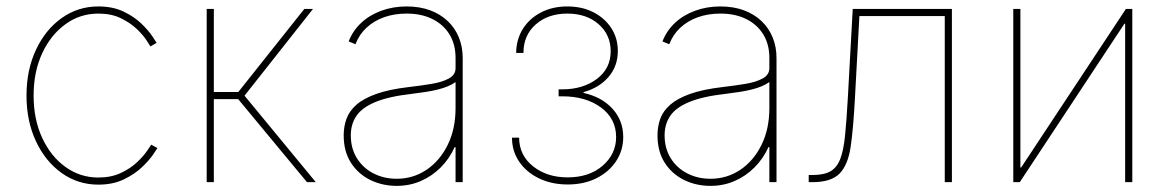

<svg xmlns="http://www.w3.org/2000/svg" viewBox="-20 -574 3685 605"><path d="M290 7.8Q225.6 7.8 174.3 -28.8Q123 -65.4 93.3 -128.9Q63.5 -192.4 63.5 -272.9Q63.5 -353.5 93.3 -417Q123 -480.5 174.3 -517.1Q225.6 -553.7 290 -553.7Q335.4 -553.7 369.1 -537.6Q402.8 -521.5 425.3 -499.8Q447.8 -478 459.7 -460.2Q471.7 -442.4 473.6 -439L454.1 -427.7Q452.1 -431.2 441.4 -447.5Q430.7 -463.9 410.4 -483.2Q390.1 -502.4 360.4 -516.8Q330.6 -531.2 290 -531.2Q232.4 -531.2 186.3 -497.8Q140.1 -464.4 113 -406.2Q85.9 -348.1 85.9 -272.9Q85.9 -197.8 113 -139.4Q140.1 -81.1 186.3 -47.9Q232.4 -14.6 290 -14.6Q330.6 -14.6 361.1 -29.1Q391.6 -43.5 412.1 -63Q432.6 -82.5 443.6 -98.9Q454.6 -115.2 456.5 -118.2L476.1 -107.4Q474.1 -104 461.9 -86.2Q449.7 -68.4 426.8 -46.6Q403.8 -24.9 369.6 -8.5Q335.4 7.8 290 7.8Z M631.3 0V-545.9H653.8V-284.2H731L939 -545.9H966.3L750.5 -272.5L975.1 0H947.3L730.5 -261.7H653.8V0Z M1230 11.7Q1185.1 11.7 1147 -6.8Q1108.9 -25.4 1085.9 -61Q1063 -96.7 1063 -147.5Q1063 -175.3 1071.8 -199.7Q1080.6 -224.1 1103 -243.9Q1125.5 -263.7 1165.8 -278.1Q1206.1 -292.5 1269 -299.8Q1307.1 -304.2 1340.6 -309.8Q1374 -315.4 1394.8 -326.9Q1415.5 -338.4 1415.5 -359.4V-391.6Q1415.5 -434.1 1396.5 -465.3Q1377.4 -496.6 1342.8 -513.9Q1308.1 -531.2 1261.2 -531.2Q1222.7 -531.2 1190.4 -519.8Q1158.2 -508.3 1135 -486.8Q1111.8 -465.3 1100.1 -434.6L1078.6 -443.4Q1091.8 -477.5 1118.4 -502.2Q1145 -526.9 1181.9 -540.3Q1218.8 -553.7 1261.2 -553.7Q1302.7 -553.7 1335.4 -541.5Q1368.2 -529.3 1391.1 -507.3Q1414.1 -485.4 1426 -455.8Q1438 -426.3 1438 -391.6V0H1415.5V-110.4H1412.6Q1396 -73.7 1368.7 -46.4Q1341.3 -19 1306.2 -3.7Q1271 11.7 1230 11.7ZM1230 -10.7Q1281.7 -10.7 1323.7 -38.8Q1365.7 -66.9 1390.6 -117.2Q1415.5 -167.5 1415.5 -233.4V-315.4Q1405.3 -308.1 1391.4 -302.2Q1377.4 -296.4 1360.1 -292Q1342.8 -287.6 1322 -284.4Q1301.3 -281.2 1277.8 -278.3Q1204.6 -270 1162.6 -252.4Q1120.6 -234.9 1103 -208.7Q1085.4 -182.6 1085.4 -147.5Q1085.4 -106.4 1104.5 -75.7Q1123.5 -44.9 1156.5 -27.8Q1189.5 -10.7 1230 -10.7Z M1768.6 7.3Q1718.8 7.3 1679 -11.7Q1639.2 -30.8 1616.2 -64.2Q1593.3 -97.7 1593.3 -140.1H1615.7Q1616.2 -84.5 1659.9 -49.8Q1703.6 -15.1 1768.6 -15.1Q1836.9 -15.1 1879.2 -52Q1921.4 -88.9 1921.4 -142.1Q1921.4 -200.2 1873.5 -235.4Q1825.7 -270.5 1752 -270.5H1740.2V-292.5H1752Q1816.9 -292.5 1860.6 -325.2Q1904.3 -357.9 1904.3 -412.6Q1904.3 -464.4 1866.2 -497.8Q1828.1 -531.2 1767.6 -531.2Q1707 -531.2 1668.2 -497.1Q1629.4 -462.9 1629.4 -407.2H1606.4Q1606.9 -450.2 1627.7 -483.2Q1648.4 -516.1 1684.8 -534.9Q1721.2 -553.7 1767.6 -553.7Q1814 -553.7 1849.9 -535.4Q1885.7 -517.1 1906.2 -485.4Q1926.8 -453.6 1926.8 -413.1Q1926.8 -365.7 1897.5 -331.5Q1868.2 -297.4 1818.8 -283.7V-281.2Q1876 -268.6 1909.9 -231.4Q1943.8 -194.3 1943.8 -142.1Q1943.8 -100.1 1921.4 -66.2Q1898.9 -32.2 1859.6 -12.5Q1820.3 7.3 1768.6 7.3Z M2218.8 11.7Q2173.8 11.7 2135.7 -6.8Q2097.7 -25.4 2074.7 -61Q2051.8 -96.7 2051.8 -147.5Q2051.8 -175.3 2060.5 -199.7Q2069.3 -224.1 2091.8 -243.9Q2114.3 -263.7 2154.5 -278.1Q2194.8 -292.5 2257.8 -299.8Q2295.9 -304.2 2329.3 -309.8Q2362.8 -315.4 2383.5 -326.9Q2404.3 -338.4 2404.3 -359.4V-391.6Q2404.3 -434.1 2385.3 -465.3Q2366.2 -496.6 2331.5 -513.9Q2296.9 -531.2 2250 -531.2Q2211.4 -531.2 2179.2 -519.8Q2147 -508.3 2123.8 -486.8Q2100.6 -465.3 2088.9 -434.6L2067.4 -443.4Q2080.6 -477.5 2107.2 -502.2Q2133.8 -526.9 2170.7 -540.3Q2207.5 -553.7 2250 -553.7Q2291.5 -553.7 2324.2 -541.5Q2356.9 -529.3 2379.9 -507.3Q2402.8 -485.4 2414.8 -455.8Q2426.8 -426.3 2426.8 -391.6V0H2404.3V-110.4H2401.4Q2384.8 -73.7 2357.4 -46.4Q2330.1 -19 2294.9 -3.7Q2259.8 11.7 2218.8 11.7ZM2218.8 -10.7Q2270.5 -10.7 2312.5 -38.8Q2354.5 -66.9 2379.4 -117.2Q2404.3 -167.5 2404.3 -233.4V-315.4Q2394 -308.1 2380.1 -302.2Q2366.2 -296.4 2348.9 -292Q2331.5 -287.6 2310.8 -284.4Q2290 -281.2 2266.6 -278.3Q2193.4 -270 2151.4 -252.4Q2109.4 -234.9 2091.8 -208.7Q2074.2 -182.6 2074.2 -147.5Q2074.2 -106.4 2093.3 -75.7Q2112.3 -44.9 2145.3 -27.8Q2178.2 -10.7 2218.8 -10.7Z M2528.3 0V-22.5H2540Q2576.2 -22.5 2596.7 -34.2Q2617.2 -45.9 2627.7 -73.2Q2638.2 -100.6 2642.8 -147Q2647.5 -193.4 2651.4 -262.7L2667 -545.9H2979.5V0H2957V-523.4H2688L2673.8 -261.7Q2668.9 -170.4 2660.6 -112.5Q2652.3 -54.7 2625.7 -27.3Q2599.1 0 2540 0Z M3547.9 0H3525.4V-499H3522.9L3193.4 0H3172.9V-545.9H3195.3V-46.4H3197.8L3527.8 -545.9H3547.9Z"/></svg>

Font: Inter Thin
Style: Regular
Weight: 250
Designer: Rasmus Andersson
Foundry: rsms
Version: Version 4.001;git-66647c0bb